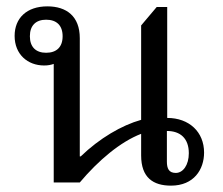

<svg xmlns="http://www.w3.org/2000/svg" viewBox="-20 -574 700 604"><path d="M506 -203V-552H473L424 -494V-197C363 -180 293 -139 234 -82H231V-454C231 -523 189 -554 129 -554C64 -554 26 -517 26 -461C26 -403 67 -368 119 -368C131 -368 141 -370 149 -373V0H231C290 -70 359 -128 424 -153V-85C424 -15 462 10 518 10C590 10 622 -41 622 -94C622 -159 575 -203 506 -203ZM125 -408C93 -408 74 -426 74 -460C74 -494 93 -512 125 -512C158 -512 177 -494 177 -460C177 -426 158 -408 125 -408ZM533 -30C511 -30 505 -44 505 -66V-162C547 -162 574 -139 574 -92C574 -55 556 -30 533 -30Z"/></svg>

Font: Noto Serif Thai
Style: Regular
Weight: 400
Designer: Monotype Design Team
Foundry: Monotype Imaging Inc.
Version: Version 1.901